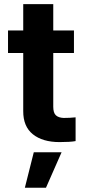

<svg xmlns="http://www.w3.org/2000/svg" viewBox="-20 -677 410 924"><path d="M335.9 -421.9H236.3V-163.1Q236.3 -133.8 249 -122.1Q261.7 -110.4 286.1 -109.4Q317.4 -109.4 343.8 -112.3V2Q317.9 6.8 266.6 6.8Q185.1 6.8 138.2 -30.8Q91.3 -68.4 91.8 -142.6V-421.9H18.6V-530.3H91.8V-657.2H236.3V-530.3H335.9ZM142.6 55.7H276.4L201.2 226.6H99.6Z"/></svg>

Font: Pretendard JP
Style: Bold
Weight: 700
Designer: Base glyphs from Inter by Rasmus Andersson; Hangeul glyphs from Noto Sans CJK(Source Han Sans) by Jang Soo-young and Kan
Foundry: Kil Hyung-jin
Version: Version 1.309